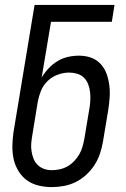

<svg xmlns="http://www.w3.org/2000/svg" viewBox="-20 -755 515 783"><path d="M191 8Q163 8 136.5 1.5Q110 -5 89.5 -20Q69 -35 55 -58Q41 -81 35.5 -107Q30 -133 30.5 -160.5Q31 -188 35 -216L121 -735H447L436 -666H188L150 -439Q162 -459 178.5 -476.5Q195 -494 215 -506Q235 -518 257.5 -523Q280 -528 302 -528Q328 -528 351 -520Q374 -512 390.5 -494Q407 -476 415 -453Q423 -430 426 -405.5Q429 -381 427 -355Q425 -329 421 -304L400 -178Q396 -154 388 -129.5Q380 -105 366 -83Q352 -61 332 -42.5Q312 -24 288.5 -12.5Q265 -1 240 3.5Q215 8 191 8ZM191 -61Q207 -61 223.5 -64.5Q240 -68 255 -76.5Q270 -85 282.5 -98Q295 -111 303.5 -126Q312 -141 316.5 -157Q321 -173 324 -189L345 -315Q348 -332 348.5 -349Q349 -366 347 -382Q345 -398 339 -413Q333 -428 321.5 -439Q310 -450 294 -454.5Q278 -459 261 -459Q239 -459 215.5 -450.5Q192 -442 174 -424.5Q156 -407 147 -384.5Q138 -362 134 -340L112 -205Q109 -188 107.5 -171.5Q106 -155 108.5 -139Q111 -123 116.5 -108.5Q122 -94 133 -83Q144 -72 159 -66.5Q174 -61 191 -61Z"/></svg>

Font: Iosevka QP
Style: Italic
Weight: 400
Italic angle: -9°
Designer: Belleve Invis
Foundry: Belleve Invis
Version: Version 20.0.0; ttfautohint (v1.8.4)